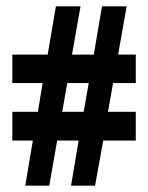

<svg xmlns="http://www.w3.org/2000/svg" viewBox="-20 -592 470 608"><path d="M19 -238H100L115 -329H19V-419H131L157 -572H235L208 -419H277L303 -572H381L354 -419H410V-329H338L322 -238H410V-147H307L281 -4H205L229 -147H161L136 -4H60L84 -147H19ZM177 -238H245L261 -329H193Z"/></svg>

Font: Fundamental  Brigade
Style: Regular
Weight: 400
Designer: Peter Wiegel, original typeface by Arno Drescher 1935
Foundry: Peter Wiegel
Version: Version 0.000 2012 initial release